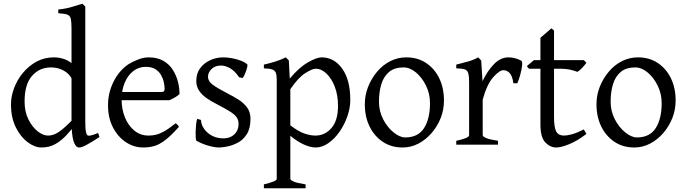

<svg xmlns="http://www.w3.org/2000/svg" viewBox="-20 -777 3687 1031"><path d="M514 -41Q469 -12 444 1.5Q419 15 405 15Q386 15 375 -18.5Q364 -52 364 -133V-622Q364 -658 360.5 -675Q357 -692 342.5 -698Q328 -704 293 -706V-726Q333 -730 364.5 -739.5Q396 -749 422 -757L438 -742V-124Q438 -90 440.5 -74.5Q443 -59 448 -52Q452 -47 465 -49Q478 -51 507 -63ZM203 15Q167 15 129 -13Q91 -41 65 -93Q39 -145 39 -217Q39 -259 55.5 -303.5Q72 -348 103 -385.5Q134 -423 176 -446Q218 -469 270 -469Q299 -469 328.5 -458.5Q358 -448 396 -410Q396 -381 389.5 -370.5Q383 -360 367 -351Q353 -381 322 -398Q291 -415 254 -415Q192 -415 152 -369.5Q112 -324 112 -232Q112 -177 132.5 -136Q153 -95 182 -72Q211 -49 238 -49Q264 -49 288.5 -64Q313 -79 336 -101Q359 -123 382 -146Q389 -143 393.5 -137Q398 -131 400 -127Q367 -84 338 -52.5Q309 -21 276.5 -3Q244 15 203 15Z M890 -239H610L611 -283H845Q857 -283 860.5 -287Q864 -291 864 -301Q864 -314 860 -334Q856 -354 845.5 -373Q835 -392 815 -405Q795 -418 763 -418Q724 -418 695 -395Q666 -372 649.5 -332.5Q633 -293 633 -243Q633 -191 650.5 -147.5Q668 -104 700.5 -76.5Q733 -49 778 -49Q798 -49 817.5 -53.5Q837 -58 862 -72Q887 -86 923 -115Q929 -112 934 -106Q939 -100 941 -96Q898 -48 867 -24.5Q836 -1 809 7Q782 15 749 15Q699 15 656 -13.5Q613 -42 586.5 -93Q560 -144 560 -212Q560 -278 589 -337Q618 -396 668 -431Q690 -445 720.5 -457Q751 -469 777 -469Q825 -469 857 -450.5Q889 -432 908 -402Q927 -372 935.5 -338Q944 -304 944 -272Q935 -263 920.5 -254.5Q906 -246 890 -239Z M1157 15Q1134 15 1101 6Q1068 -3 1035 -21Q1032 -23 1031 -37Q1030 -51 1030.5 -70.5Q1031 -90 1033 -109Q1035 -128 1039 -139L1059 -133Q1062 -92 1096.5 -63Q1131 -34 1181 -34Q1216 -34 1238.5 -55.5Q1261 -77 1261 -111Q1261 -134 1249 -149.5Q1237 -165 1210.5 -181Q1184 -197 1140 -220Q1114 -233 1089.5 -250Q1065 -267 1049.5 -289.5Q1034 -312 1034 -342Q1034 -383 1055 -411Q1076 -439 1109 -454Q1142 -469 1179 -469Q1200 -469 1225 -464.5Q1250 -460 1272.5 -451.5Q1295 -443 1307 -432Q1311 -428 1306.5 -412Q1302 -396 1295 -379.5Q1288 -363 1283 -358L1264 -362Q1241 -396 1215.5 -410.5Q1190 -425 1167 -425Q1134 -425 1115.5 -406Q1097 -387 1097 -366Q1097 -340 1123.5 -321Q1150 -302 1206 -273Q1234 -259 1261.5 -241.5Q1289 -224 1307 -199.5Q1325 -175 1325 -139Q1325 -87 1305 -56Q1285 -25 1255.5 -10Q1226 5 1198.5 10Q1171 15 1157 15Z M1539 -48V183Q1539 190 1557 198Q1575 206 1621 213V234H1397V213Q1430 205 1448 198Q1466 191 1466 183V-348Q1466 -372 1461.5 -385Q1457 -398 1443 -403.5Q1429 -409 1397 -410V-430Q1431 -438 1458.5 -446.5Q1486 -455 1515 -469L1531 -452L1536 -355Q1585 -414 1632.5 -441.5Q1680 -469 1707 -469Q1774 -469 1817.5 -408.5Q1861 -348 1861 -240Q1861 -198 1845.5 -153Q1830 -108 1803.5 -70Q1777 -32 1743.5 -8.5Q1710 15 1675 15Q1646 15 1609.5 -2Q1573 -19 1539 -48ZM1539 -298V-104Q1582 -71 1614.5 -60Q1647 -49 1674 -49Q1725 -49 1760 -89.5Q1795 -130 1795 -208Q1795 -266 1778 -310.5Q1761 -355 1733.5 -381.5Q1706 -408 1675 -408Q1657 -408 1619.5 -384.5Q1582 -361 1539 -298Z M2142 15Q2081 15 2035.5 -15.5Q1990 -46 1964.5 -98Q1939 -150 1939 -217Q1939 -266 1956.5 -310.5Q1974 -355 2004.5 -391.5Q2035 -428 2075.5 -448.5Q2116 -469 2162 -469Q2223 -469 2268.5 -438.5Q2314 -408 2339 -356Q2364 -304 2364 -237Q2364 -188 2346.5 -143.5Q2329 -99 2298 -63Q2267 -27 2227 -6Q2187 15 2142 15ZM2147 -415Q2098 -415 2069 -390.5Q2040 -366 2027.5 -324.5Q2015 -283 2015 -231Q2015 -180 2037.5 -136.5Q2060 -93 2093.5 -66Q2127 -39 2156 -39Q2225 -39 2257 -89Q2289 -139 2289 -223Q2289 -274 2267.5 -317.5Q2246 -361 2213.5 -388Q2181 -415 2147 -415Z M2758 -330H2737Q2731 -370 2716.5 -385Q2702 -400 2683 -400Q2662 -400 2628.5 -362.5Q2595 -325 2572 -242V-51Q2572 -44 2590 -36Q2608 -28 2654 -21V0H2430V-21Q2463 -28 2481 -35.5Q2499 -43 2499 -51V-335Q2499 -367 2495.5 -380Q2492 -393 2487 -397Q2481 -404 2469.5 -406.5Q2458 -409 2430 -410V-430Q2462 -438 2492.5 -446.5Q2523 -455 2548 -469L2564 -452L2571 -341Q2597 -396 2632.5 -432.5Q2668 -469 2710 -469Q2725 -469 2743 -465Q2761 -461 2779 -451Q2786 -447 2783.5 -424.5Q2781 -402 2773.5 -375Q2766 -348 2758 -330Z M3129 -58Q3081 -21 3037 -3Q2993 15 2967 15Q2934 15 2908 -12.5Q2882 -40 2882 -108V-408H2820L2809 -422L2847 -454H2882V-574L2941 -625L2955 -613V-454H3115L3129 -440Q3120 -427 3105 -411.5Q3090 -396 3080 -391Q3069 -396 3045 -402Q3021 -408 2981 -408H2955V-150Q2955 -92 2967 -70.5Q2979 -49 3008 -49Q3026 -49 3051.5 -56Q3077 -63 3115 -82Z M3386 15Q3325 15 3279.5 -15.5Q3234 -46 3208.5 -98Q3183 -150 3183 -217Q3183 -266 3200.5 -310.5Q3218 -355 3248.5 -391.5Q3279 -428 3319.5 -448.5Q3360 -469 3406 -469Q3467 -469 3512.5 -438.5Q3558 -408 3583 -356Q3608 -304 3608 -237Q3608 -188 3590.5 -143.5Q3573 -99 3542 -63Q3511 -27 3471 -6Q3431 15 3386 15ZM3391 -415Q3342 -415 3313 -390.5Q3284 -366 3271.5 -324.5Q3259 -283 3259 -231Q3259 -180 3281.5 -136.5Q3304 -93 3337.5 -66Q3371 -39 3400 -39Q3469 -39 3501 -89Q3533 -139 3533 -223Q3533 -274 3511.5 -317.5Q3490 -361 3457.5 -388Q3425 -415 3391 -415Z"/></svg>

Font: ChillKai
Style: Regular
Weight: 400
Designer: ChillType
Foundry: 寒蝉字型
Version: Version 2.000